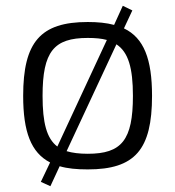

<svg xmlns="http://www.w3.org/2000/svg" viewBox="-20 -573 605 663"><path d="M437 -537 404 -553 374 -487C348 -494 318 -497 283 -497C120 -497 60 -428 60 -242C60 -118 87 -46 153 -12L121 55L154 70L186 1C213 9 245 12 283 12C446 12 505 -56 505 -242C505 -369 477 -442 408 -475ZM178 -67C141 -95 127 -149 127 -242C127 -395 166 -442 283 -442C309 -442 331 -440 349 -435ZM382 -420C423 -393 439 -339 439 -242C439 -89 400 -42 283 -42C254 -42 230 -45 210 -51Z"/></svg>

Font: SnT
Style: Regular
Weight: 300
Designer: Natanael Gama
Version: Version 1.001;PS 001.001;hotconv 1.0.70;makeotf.lib2.5.58329